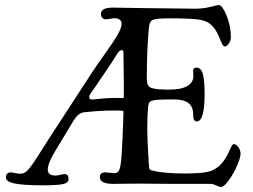

<svg xmlns="http://www.w3.org/2000/svg" viewBox="-20 -733 1010 767"><path d="M533.7 0.5Q512.2 0.5 482.7 1Q453.1 1.5 432.1 1.5Q378.9 1.5 378.9 -25.4Q378.9 -44.4 400.4 -44.4Q404.8 -44.4 416.7 -43Q428.7 -41.5 436.5 -41.5Q446.8 -41.5 452.1 -47.4Q457.5 -53.2 460.7 -69.1Q463.9 -85 465.8 -112.8Q467.8 -140.6 469.7 -185.1Q469.7 -187.5 469.7 -189Q472.2 -239.3 473.1 -282.2Q473.6 -288.6 472.4 -289.6Q471.2 -290.5 463.9 -291Q461.4 -291 452.4 -291.3Q443.4 -291.5 437 -291.5Q375 -291.5 314.9 -284.2Q292.5 -281.2 274.9 -252.9L198.7 -126.5Q170.9 -80.1 170.9 -55.7Q170.9 -31.7 202.1 -31.7Q208.5 -31.7 220.9 -34.7Q233.4 -37.6 237.8 -37.6Q253.9 -37.6 253.9 -17.1Q253.9 -2 230 2.7Q206.1 7.3 149.9 7.3Q75.2 7.3 39.3 0.2Q3.4 -6.8 3.4 -24.4Q3.4 -33.2 8.3 -38.8Q13.2 -44.4 22 -44.4Q27.3 -44.4 39.8 -41.7Q52.2 -39.1 61 -39.1Q66.4 -39.1 71 -40.3Q75.7 -41.5 80.8 -44.9Q85.9 -48.3 90.1 -52.2Q94.2 -56.2 100.6 -64.5Q106.9 -72.8 112.3 -80.6Q117.7 -88.4 126.7 -102.3Q135.7 -116.2 143.6 -128.7Q151.4 -141.1 164.6 -161.9Q177.7 -182.6 189.9 -201.2L347.2 -442.9Q362.3 -466.3 398.7 -517.3Q435.1 -568.4 450.4 -595.2Q465.8 -622.1 465.8 -638.2Q465.8 -648.9 458 -654.5Q450.2 -660.2 439 -660.2Q432.6 -660.2 420.4 -658Q408.2 -655.8 403.8 -655.8Q394.5 -655.8 388.9 -661.6Q383.3 -667.5 383.3 -677.7Q383.3 -702.6 431.2 -702.6Q446.3 -702.6 484.9 -701.7Q523.4 -700.7 550.8 -700.7Q581.5 -700.7 655 -699.5Q728.5 -698.2 758.3 -698.2Q791.5 -698.2 820.6 -705.6Q849.6 -712.9 854 -712.9Q867.7 -712.9 885 -671.1Q902.3 -629.4 902.3 -584Q902.3 -571.3 894 -559.3Q885.7 -547.4 878.9 -547.4Q876 -547.4 873.5 -549.3Q871.1 -551.3 868.4 -555.9Q865.7 -560.5 863.8 -564.9Q861.8 -569.3 858.4 -577.6Q855 -585.9 852.5 -591.3Q840.8 -618.2 823.5 -634Q806.2 -649.9 777.3 -654.3Q743.7 -659.7 655.8 -659.7Q604 -659.7 590.3 -653.6Q576.7 -647.5 574.7 -622.1Q566.4 -530.8 566.4 -418.9Q566.4 -401.9 570.8 -393.6Q575.2 -385.3 585.9 -381.3Q605 -375 655.8 -375Q704.1 -375 728.3 -389.4Q752.4 -403.8 752.4 -429.2Q752.4 -433.1 752 -439.9Q751.5 -446.8 751.5 -450.7Q751.5 -462.9 764.2 -462.9Q783.7 -462.9 790.5 -436.8Q797.4 -410.6 797.4 -357.9Q797.4 -247.6 765.6 -247.6Q751.5 -247.6 751.5 -277.8Q751.5 -335.9 675.8 -335.9Q623.5 -335.9 604.7 -334Q585.9 -332 579.6 -326.9Q573.2 -321.8 571.8 -306.6Q568.4 -272.5 568.4 -223.1Q568.4 -167 575.2 -67.4Q576.2 -58.6 578.4 -55.9Q580.6 -53.2 590.3 -51.3Q635.3 -40 715.8 -40Q785.2 -40 813.5 -47.4Q854 -57.6 881.3 -101.6Q888.7 -113.8 895.5 -129.2Q902.3 -144.5 906 -150.9Q909.7 -157.2 914.6 -157.2Q922.9 -157.2 931.9 -145.3Q940.9 -133.3 940.9 -119.6Q940.9 -102.1 926.5 -69.8Q912.1 -37.6 893.3 -12Q874.5 13.7 863.8 13.7Q856 13.7 843.5 7.6Q831.1 1.5 818.4 1.5H662.1Q640.1 1.5 597.4 1Q554.7 0.5 533.7 0.5ZM474.6 -349.6V-410.2Q474.6 -424.8 473.1 -524.4Q473.1 -532.7 467.3 -532.7Q463.4 -532.7 459.5 -530.5Q455.6 -528.3 451.9 -523.2Q448.2 -518.1 445.1 -513.2Q441.9 -508.3 437 -500.2Q432.1 -492.2 428.7 -486.8L357.4 -381.3Q355 -377.9 348.6 -369.4Q342.3 -360.8 339.4 -355.5Q336.4 -350.1 336.4 -346.2Q336.4 -341.3 338.6 -338.9Q340.8 -336.4 343.3 -335.9Q345.7 -335.4 350.6 -335.4Q352.5 -335.4 366.5 -337.2Q380.4 -338.9 400.6 -340.3Q420.9 -341.8 439 -341.8Q460 -341.8 466.8 -341.3Q472.2 -340.8 473.4 -342Q474.6 -343.3 474.6 -349.6Z"/></svg>

Font: Cooper*
Style: Regular
Weight: 400
Designer: Owen Earl
Foundry: indestructible type*
Version: Version 0.001